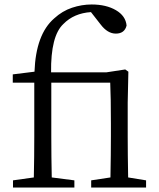

<svg xmlns="http://www.w3.org/2000/svg" viewBox="-20 -837 711 857"><path d="M552 -45 632 -32V0H387V-32L473 -45Q475 -152 475 -228V-287Q475 -403 472 -468H209V-228Q209 -137 211 -45L312 -32V0H38V-32L131 -45Q133 -137 133 -228V-468H37V-505L134 -517Q140 -684 222 -755Q258 -788 301.5 -802.5Q345 -817 389 -817Q454 -817 497.5 -791.5Q541 -766 545 -723Q536 -687 497 -687Q460 -687 429 -728L386 -783Q310 -778 263 -730Q206 -677 208 -514H454L539 -527L553 -517L550 -379V-228Q550 -152 552 -45Z"/></svg>

Font: Han-Nom Khai
Style: Regular
Weight: 400
Version: Version 1.200;June 22, 2023;FontCreator 14.0.0.2814 64-bit